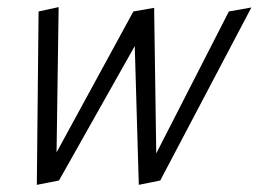

<svg xmlns="http://www.w3.org/2000/svg" viewBox="-20 -517 723 537"><path d="M683.1 -496.1 620.1 -484.9 417 -87.9 411.1 -495.1 353 -484.9 138.2 -90.8 144 -497.1 87.9 -484.9 83 0 145 -12.2 356.9 -388.2 368.2 0 428.2 -12.2Z"/></svg>

Font: Comic Neue Angular
Style: Italic
Weight: 400
Italic angle: -12°
Designer: Craig Rozynski
Foundry: Craig Rozynski
Version: Version 2.003